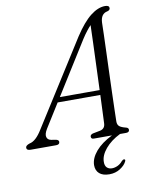

<svg xmlns="http://www.w3.org/2000/svg" viewBox="-134 -778 819 1057"><g transform="rotate(-10 275.5 -250.0)"><path d="M96 -98.5Q79 -71 83.5 -54.2Q88 -37.5 107.5 -34L135 -29.5Q149.5 -26 149.5 -15.5Q149.5 0 129 0H-13Q-35.5 0 -35.5 -15Q-35.5 -27.5 -12.5 -35Q23 -41.5 58.5 -100L355.5 -569Q403 -641.5 445.5 -674.8Q488 -708 527.5 -708Q550.5 -708 550.5 -693Q550.5 -681 535 -677Q497.5 -670 495.5 -620.5Q495 -597 493.8 -553.8Q492.5 -510.5 490.5 -456Q488.5 -401.5 486.5 -343.2Q484.5 -285 482.8 -231Q481 -177 480 -135Q479 -93 478.5 -71Q478.5 -53 489 -44Q499.5 -35 526.5 -28.5Q539 -25 539 -14.5Q539 0 520 0H486.5Q434 26 403 63Q372 100 372 136Q371.5 157 382.2 167.8Q393 178.5 410.5 178.5Q426.5 178.5 442.8 170.8Q459 163 470.5 148.5Q478.5 140.5 484.5 141.5Q494 143 487 155.5Q477.5 175 451.2 191.8Q425 208.5 391 208.5Q354.5 208.5 335.2 191.5Q316 174.5 316 144.5Q316.5 106 349 67.8Q381.5 29.5 441.5 0H340Q325 0 325 -13.5Q325 -23.5 339 -28.5L382.5 -37Q409.5 -43.5 410.5 -73Q411.5 -95.5 413.2 -137Q415 -178.5 417 -230.5H178.5ZM379 -550.5 195.5 -257.5H418Q420.5 -322 423 -390.8Q425.5 -459.5 427.8 -519.8Q430 -580 431 -618.5Q421 -608 407.8 -591.2Q394.5 -574.5 379 -550.5Z"/></g></svg>

Font: Fraunces 72pt Soft Light
Style: Italic
Weight: 300
Italic angle: -16°
Version: Version 1.000;[b76b70a41]